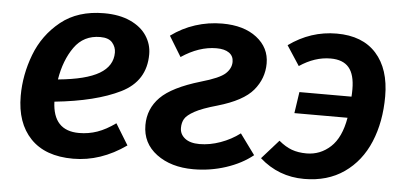

<svg xmlns="http://www.w3.org/2000/svg" viewBox="-43 -628 1540 727"><g transform="rotate(5 726.5 -264.5)"><path d="M167 -194Q171 -84 270 -84Q306 -84 339 -95.5Q372 -107 408 -133L457 -53Q361 15 256 15Q150 15 94 -43.5Q38 -102 38 -205Q38 -285 67.5 -362.5Q97 -440 161.5 -492Q226 -544 326 -544Q384 -544 425.5 -525Q467 -506 488 -474Q509 -442 509 -404Q509 -302 416 -256Q323 -210 167 -194ZM379 -399Q379 -420 365 -436.5Q351 -453 319 -453Q256 -453 220.5 -403Q185 -353 173 -279Q279 -289 329 -318.5Q379 -348 379 -399Z M955 -408Q955 -351 917.5 -306Q880 -261 783 -233Q726 -217 698 -201.5Q670 -186 661.5 -171.5Q653 -157 653 -137Q653 -113 672.5 -97.5Q692 -82 728 -82Q767 -82 807.5 -96.5Q848 -111 881 -136L938 -58Q896 -24 836.5 -4.5Q777 15 713 15Q628 15 573 -26Q518 -67 518 -136Q518 -198 561.5 -242Q605 -286 713 -318Q783 -338 804.5 -358Q826 -378 826 -403Q826 -425 809 -437Q792 -449 761 -449Q695 -449 628 -404L581 -481Q623 -512 672.5 -528Q722 -544 775 -544Q857 -544 906 -506Q955 -468 955 -408Z M1413 -323Q1413 -226 1381 -149.5Q1349 -73 1286 -29Q1223 15 1134 15Q1037 15 965 -49L1029 -121Q1054 -100 1078.5 -91Q1103 -82 1135 -82Q1187 -82 1226 -118Q1265 -154 1278 -230H1076L1088 -311H1286Q1287 -323 1287 -339Q1287 -395 1264.5 -421.5Q1242 -448 1195 -448Q1135 -448 1077 -409L1028 -484Q1111 -544 1210 -544Q1308 -544 1360.5 -485.5Q1413 -427 1413 -323Z"/></g></svg>

Font: FiraGO Medium
Style: Italic
Weight: 500
Italic angle: -8°
Designer: bBox Type GmbH
Foundry: bBox Type GmbH
Version: Version 1.001